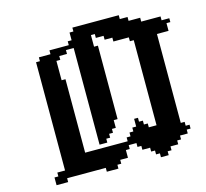

<svg xmlns="http://www.w3.org/2000/svg" viewBox="-170 -1482 1840 1713"><g transform="rotate(-15 750.0 -625.5)"><path d="M142.9 -35.7V35.7H250V0H607.1V35.7H714.3V0H750V-35.7H821.4V-107.1H857.1V-142.9H928.6V-107.1H964.3V-71.4H1035.7V-35.7H1071.4V0H1107.1V35.7H1178.6V0H1214.3V-35.7H1285.7V-71.4H1321.4V-107.1H1392.9V-142.9H1428.6V-178.6H1392.9V-214.3H1357.1V-1035.7H1464.3V-1107.1H1500V-1142.9H1428.6V-1178.6H1250V-1214.3H1142.9V-1250H1071.4V-1285.7H642.9V-1250H607.1V-1178.6H571.4V-1142.9H392.9V-1107.1H285.7V-1071.4H250V-71.4H178.6V-35.7ZM464.3 -178.6V-857.1H428.6V-1035.7H464.3V-1071.4H535.7V-1107.1H607.1V-214.3H678.6V-250H714.3V-285.7H750V-321.4H785.7V-392.9H821.4V-1071.4H785.7V-1178.6H821.4V-1142.9H892.9V-1107.1H964.3V-1071.4H1107.1V-1035.7H1142.9V-250H1071.4V-285.7H1035.7V-321.4H1000V-357.1H964.3V-285.7H928.6V-250H892.9V-214.3H857.1V-178.6Z"/></g></svg>

Font: Gossip High Pixel
Style: Regular
Weight: 500
Width: 7
Designer: Deborah Khodanovich
Version: Version 1.001;Glyphs 3.3.1 (3343)